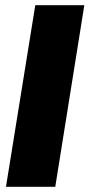

<svg xmlns="http://www.w3.org/2000/svg" viewBox="-20 -720 345 740"><path d="M3 0 116 -700H305L193 0Z"/></svg>

Font: Georama ExtraCondensed Thin ExtraBold
Style: Italic
Weight: 800
Italic angle: -9°
Version: Version 1.001